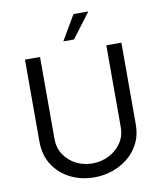

<svg xmlns="http://www.w3.org/2000/svg" viewBox="-100 -1018 934 1106"><g transform="rotate(-10 367.0 -464.5)"><path d="M561.1 -727.3H649.1V-248.6Q649.1 -188.2 625.5 -140.4Q601.9 -92.7 561.3 -59.1Q520.6 -25.6 469.5 -7.8Q418.3 9.9 363.6 9.9Q286.9 9.9 223.7 -21.3Q160.5 -52.6 122.9 -110.4Q85.2 -168.3 85.2 -248.6V-727.3H173.3V-248.6Q173.3 -196 199.6 -156.1Q225.9 -116.1 269.5 -93.6Q313.2 -71 365.1 -71Q416.9 -71 461.6 -93.6Q506.4 -116.1 533.7 -156.1Q561.1 -196 561.1 -248.6ZM321 -792.6 406.2 -937.5H492.9L383.5 -792.6Z"/></g></svg>

Font: Interface
Style: Regular
Weight: 400
Designer: Rasmus Andersson
Foundry: rsms
Version: Version 1.8